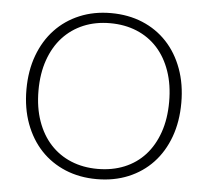

<svg xmlns="http://www.w3.org/2000/svg" viewBox="-52 -771 901 833"><g transform="rotate(5 399.0 -354.5)"><path d="M736 -354Q736 -272 711.5 -205.2Q687 -138.5 642.5 -91.2Q598 -44 536 -18.2Q474 7.5 398.5 7.5Q324 7.5 262 -18.2Q200 -44 155.5 -91.2Q111 -138.5 86.2 -205.2Q61.5 -272 61.5 -354Q61.5 -435.5 86.2 -502.2Q111 -569 155.5 -616.2Q200 -663.5 262 -689.5Q324 -715.5 398.5 -715.5Q474 -715.5 536 -689.8Q598 -664 642.5 -616.5Q687 -569 711.5 -502.2Q736 -435.5 736 -354ZM683 -354Q683 -428 662.5 -487Q642 -546 604.8 -587Q567.5 -628 515 -649.8Q462.5 -671.5 398.5 -671.5Q335.5 -671.5 283.2 -649.8Q231 -628 193.2 -587Q155.5 -546 134.8 -487Q114 -428 114 -354Q114 -279.5 134.8 -220.8Q155.5 -162 193.2 -121Q231 -80 283.2 -58.5Q335.5 -37 398.5 -37Q462.5 -37 515 -58.5Q567.5 -80 604.8 -121Q642 -162 662.5 -220.8Q683 -279.5 683 -354Z"/></g></svg>

Font: Lato TR Light
Style: Regular
Weight: 300
Designer: Lukasz Dziedzic
Foundry: Lukasz Dziedzic
Version: Version 1.104 2013